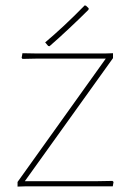

<svg xmlns="http://www.w3.org/2000/svg" viewBox="-20 -689 495 710"><path d="M71.8 -19H338.9L396 -20L399.9 -16.1L397 0H76.2L44.9 1V-16.1L371.1 -472.2H111.8L63 -471.2L60.1 -475.1L63 -492.2L118.2 -491.2H367.2L397.9 -492.2V-474.1ZM308.1 -658.2 307.1 -652.8Q274.9 -620.6 235.8 -584Q194.8 -545.4 163.1 -518.1L158.2 -519L147 -532.2Q180.2 -560.1 216.8 -594.2Q252 -627 293 -668.9L297.9 -668Z"/></svg>

Font: Datalegreya
Style: Dot
Weight: 700
Designer: Figs Lab
Foundry: Figs Lab
Version: Version 1.002;PS 001.002;hotconv 1.0.70;makeotf.lib2.5.58329